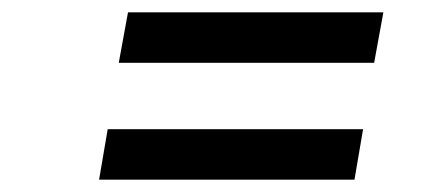

<svg xmlns="http://www.w3.org/2000/svg" viewBox="-20 -440 704 312"><path d="M570 -230H155L141 -148H556ZM603 -420H188L173 -338H588Z"/></svg>

Font: Charger Monospace
Style: Regular
Weight: 400
Designer: Jasper
Foundry: Cannot Into Space Fonts
Version: Version 0.980